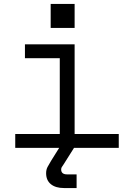

<svg xmlns="http://www.w3.org/2000/svg" viewBox="-20 -747 640 970"><path d="M236 -606V-727H357V-606ZM357 -70H580V0H57V-70H282V-453H106V-523H357ZM367 203H303Q261 203 237 183.5Q213 164 213 128Q213 110 220.5 96Q228 82 239 64L279 0H354L301 84Q297 91 293 96Q289 101 289 109Q289 134 319 134H367Z"/></svg>

Font: Orbit
Style: Regular
Weight: 400
Designer: Sooun Cho
Foundry: JAMO
Version: Version 1.000; ttfautohint (v1.8.4.7-5d5b);gftools[0.9.29]